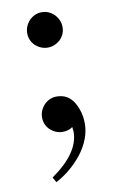

<svg xmlns="http://www.w3.org/2000/svg" viewBox="-78 -503 434 738"><g transform="rotate(-10 139.0 -134.5)"><path d="M81 192 70 172Q180 95 180 13Q180 8 178 -6Q162 6 139 6Q112 6 90 -14Q70 -34 70 -62Q70 -89 90 -111Q111 -132 139 -132Q183 -132 206 -94Q228 -56 228 -11Q228 48 184 106Q138 163 81 192ZM208 -391Q208 -363 188 -343Q166 -323 139 -323Q112 -323 90 -343Q70 -363 70 -391Q70 -418 90 -440Q111 -461 139 -461Q167 -461 188 -440Q208 -418 208 -391Z"/></g></svg>

Font: Bailleul Roman
Style: Roman
Weight: 400
Version: Version 1